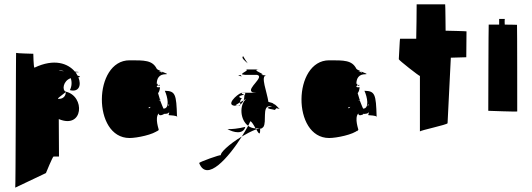

<svg xmlns="http://www.w3.org/2000/svg" viewBox="-20 -667 2446 882"><path d="M50 195 191 128C191 128 222 52 226 52H251C251 50 250 -96 250 -120C364 -72 372 -226 282 -246C264 -253 270 -296 305 -308C311 -291 310 -270 301 -253C343 -242 355 -276 340 -312C354 -313 347 -316 336 -320C333 -325 331 -330 327 -335H336C348 -336 340 -337 324 -338C293 -375 230 -400 138 -356C134 -360 133 -420 133 -420C131 -420 55 -422 54 -424C53 -426 52 195 50 195ZM252 -213C235 -210 260 -226 282 -244C283 -230 273 -213 252 -213ZM256 -343C262 -343 269 -342 274 -340C255 -341 243 -342 256 -343Z M575.1 -33C608.6 -33 685.7 -48.5 708.1 -70C701.1 -63 702.1 -64 705.1 -66C704.1 -64 704.1 -63 709.1 -68C708.1 -68 706.1 -67 705.1 -66C706.5 -67.4 707.8 -69.6 709.1 -71C711.1 -69 689.1 -125 709.1 -146C709.1 -146 708.1 -131 729.1 -141C729.1 -141 722.1 -133 734.1 -145C734.1 -145 737.1 -141 737.1 -144C743.1 -144 753.1 -145 755.1 -150C755.1 -150 757.1 -151 757.1 -151C757.1 -148 757.1 -144 755.1 -143V-138H756.1C766.1 -138 788.1 -135 793.1 -132C790.1 -234 786.1 -249 737.1 -250C750.1 -222 761.1 -168 731.1 -168C731.1 -168 723.1 -185 715.1 -207C714.1 -206 711.1 -205 709.1 -204C710.1 -206 712.1 -207 715.1 -209C712.1 -218 709.1 -228 706.1 -239C712.1 -246 714.1 -256 715.1 -266H711.1C703.1 -266 700.1 -266 700.1 -271C701.1 -272 703.1 -273 705.1 -275L713.1 -272V-278C712.1 -277 708.1 -276 706.1 -275C706.1 -276 701.1 -282 705.1 -282H700.1C700.1 -307 711.1 -326 741.1 -326C755.1 -326 741.1 -331 726.1 -337C726.1 -336 726.1 -335 724.1 -334C721.1 -336 714.1 -338 709.1 -340H720.1C711.1 -344 703.1 -347 700.1 -351C680.1 -391 643.1 -390 575.1 -390C408.1 -390 403.1 -33 575.1 -33ZM663.1 -172C661.1 -174 665.1 -175 672.1 -176C667.1 -170 663.1 -167 663.1 -172ZM715.1 -207C717.1 -208 718.1 -209 717.1 -210C716.1 -210 716.1 -209 715.1 -209ZM720.1 -340 726.1 -337C726.1 -338 724.1 -340 720.1 -340ZM751.1 -179C751.1 -181 753.1 -184 755.1 -188C756.1 -187 755.1 -187 755.1 -186L757.1 -188C758.1 -186 753.1 -181 751.1 -179ZM793.1 -129C795.1 -130 795.1 -131 793.1 -132Z M895 82C930 173 1031 55 1091 -40C1032 -5 989 37 995 46C993 42 893 78 895 82ZM1025 -74C1053 -58 1097 -48 1107 -84C1074 -76 1043 -73 1025 -74ZM1061 -181C1061 -184 1071 -190 1083 -197C1083 -193 1084 -190 1084 -187C1091 -192 1096 -198 1099 -206C1094 -203 1088 -200 1083 -197C1083 -202 1084 -209 1091 -216C1086 -216 1066 -223 1093 -230C1115 -232 1082 -235 1092 -240H1088C1068 -233 1014 -183 1061 -181ZM1074 -181C1070 -180 1061 -179 1061 -181C1061 -181 1074 -181 1074 -181ZM1074 -181C1082 -181 1084 -184 1084 -187C1081 -185 1078 -182 1074 -181ZM1077 -321C1077 -321 1067 -320 1091 -316C1091 -317 1082 -320 1090 -322C1084 -322 1077 -321 1077 -321ZM1091 -241C1090 -241 1089 -240 1088 -240C1088 -240 1086 -241 1091 -241ZM1099 -323C1096 -323 1093 -322 1090 -322C1092 -322 1095 -323 1099 -323ZM1091 -40C1111 -52 1134 -64 1157 -73C1156 -74 1155 -75 1154 -77C1160 -77 1167 -78 1174 -79C1168 -77 1163 -75 1157 -73C1168 -54 1176 -41 1175 -76C1182.7 -76 1185.4 -79.4 1190 -84C1206 -108 1184 -177 1217 -179C1256 -180 1187 -174 1217 -168C1217 -166 1240 -164 1239 -162C1243 -162 1246 -164 1249 -169.9C1249 -168.9 1263.1 -168 1265 -167C1256 -172 1247 -188 1237 -189C1237 -193 1225 -196 1213 -199C1207 -243 1175 -320 1203 -320C1199 -321 1187 -322 1177 -323C1216 -323 1118 -348 1177 -348H1103C1142 -348 1064 -324 1103 -324V-323H1161C1197.2 -314.4 1113.1 -260.5 1137.1 -245.1C1136.6 -243 1151.4 -241.1 1158 -241H1095C1112 -241 1107 -235 1103 -230C1102 -220 1102 -213 1099 -206C1103 -208 1107 -211 1111 -213C1079 -186 1082 -117 1120 -89C1124 -97 1127 -104 1130 -110C1136 -109 1146 -92 1154 -77C1140 -78 1129 -82 1120 -89C1112 -74 1102 -58 1091 -40ZM1095 -241C1108 -240 1098 -240 1092 -240C1093 -240 1094 -241 1095 -241ZM1097 -409C1087 -402 1102 -390 1118 -376C1110 -388 1101 -401 1097 -409Z M1492.1 -33C1525.6 -33 1602.7 -48.5 1625.1 -70C1618.1 -63 1619.1 -64 1622.1 -66C1621.1 -64 1621.1 -63 1626.1 -68C1625.1 -68 1623.1 -67 1622.1 -66C1623.5 -67.4 1624.8 -69.6 1626.1 -71C1628.1 -69 1606.1 -125 1626.1 -146C1626.1 -146 1625.1 -131 1646.1 -141C1646.1 -141 1639.1 -133 1651.1 -145C1651.1 -145 1654.1 -141 1654.1 -144C1660.1 -144 1670.1 -145 1672.1 -150C1672.1 -150 1674.1 -151 1674.1 -151C1674.1 -148 1674.1 -144 1672.1 -143V-138H1673.1C1683.1 -138 1705.1 -135 1710.1 -132C1707.1 -234 1703.1 -249 1654.1 -250C1667.1 -222 1678.1 -168 1648.1 -168C1648.1 -168 1640.1 -185 1632.1 -207C1631.1 -206 1628.1 -205 1626.1 -204C1627.1 -206 1629.1 -207 1632.1 -209C1629.1 -218 1626.1 -228 1623.1 -239C1629.1 -246 1631.1 -256 1632.1 -266H1628.1C1620.1 -266 1617.1 -266 1617.1 -271C1618.1 -272 1620.1 -273 1622.1 -275L1630.1 -272V-278C1629.1 -277 1625.1 -276 1623.1 -275C1623.1 -276 1618.1 -282 1622.1 -282H1617.1C1617.1 -307 1628.1 -326 1658.1 -326C1672.1 -326 1658.1 -331 1643.1 -337C1643.1 -336 1643.1 -335 1641.1 -334C1638.1 -336 1631.1 -338 1626.1 -340H1637.1C1628.1 -344 1620.1 -347 1617.1 -351C1597.1 -391 1560.1 -390 1492.1 -390C1325.1 -390 1320.1 -33 1492.1 -33ZM1580.1 -172C1578.1 -174 1582.1 -175 1589.1 -176C1584.1 -170 1580.1 -167 1580.1 -172ZM1632.1 -207C1634.1 -208 1635.1 -209 1634.1 -210C1633.1 -210 1633.1 -209 1632.1 -209ZM1637.1 -340 1643.1 -337C1643.1 -338 1641.1 -340 1637.1 -340ZM1668.1 -179C1668.1 -181 1670.1 -184 1672.1 -188C1673.1 -187 1672.1 -187 1672.1 -186L1674.1 -188C1675.1 -186 1670.1 -181 1668.1 -179ZM1710.1 -129C1712.1 -130 1712.1 -131 1710.1 -132Z M1812 -395C1811 -391 1907 -316 1909 -318V-63C1909 -68 2035 -94 2036 -101L2051 -402L2122 -404C2122 -404 2123 -522 2123 -523C2123 -524 2027 -526 2027 -526C2027 -526 2026 -647 2025 -647H1894C1894 -645 1893 -495 1892 -489H1818C1816 -489 1813 -398 1812 -395Z M2223 -158C2223 -158 2356 -153 2356 -155C2356 -156 2356 -552 2355 -553C2355 -553 2327 -554 2298 -554C2298 -555 2299 -555 2299 -555C2298 -555 2298 -580 2299 -580H2273V-554H2225C2224 -554 2223 -158 2223 -158Z"/></svg>

Font: Getaway
Style: Regular
Weight: 400
Version: Version 0.1